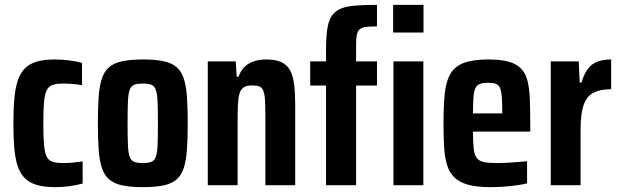

<svg xmlns="http://www.w3.org/2000/svg" viewBox="-20 -763 2553 791"><path d="M206.3 8Q160.8 8 130 -1.5Q99.1 -11 80.2 -31Q61.4 -51 51.7 -82Q42.1 -113 38.6 -156Q35.2 -199 35.2 -255Q35.2 -314.9 39.3 -359.1Q43.5 -403.3 54.1 -433.8Q64.8 -464.3 84.2 -482.9Q103.5 -501.4 133.1 -509.7Q162.7 -518 205.1 -518Q234.9 -518 265.2 -514.2Q295.4 -510.4 317.9 -504V-411.9Q298.5 -415.6 278.4 -417.1Q258.4 -418.7 239.3 -418.7Q213.1 -418.7 196.8 -413.2Q180.6 -407.6 172.4 -391.1Q164.2 -374.7 161.3 -342.2Q158.5 -309.8 158.5 -255Q158.5 -199.6 161.3 -166.9Q164.2 -134.2 172.4 -117.7Q180.7 -101.3 197.2 -96.3Q213.6 -91.3 239.8 -91.3Q259.6 -91.3 279.7 -93.1Q299.7 -95 320.5 -98.1V-6.9Q292.9 0.6 264.3 4.3Q235.7 8 206.3 8Z M570.4 8Q518.3 8 484 0.8Q449.7 -6.4 429.6 -23.9Q409.5 -41.4 399.6 -71.7Q389.6 -101.9 386.4 -146.9Q383.2 -191.9 383.2 -255Q383.2 -318.6 386.4 -363.8Q389.6 -409 399.6 -439Q409.5 -469 429.6 -486.3Q449.7 -503.6 484 -510.8Q518.3 -518 570.4 -518Q620 -518 653.8 -510.8Q687.5 -503.6 707.6 -486.3Q727.7 -469 737.3 -439Q747 -409 750.2 -363.8Q753.4 -318.6 753.4 -255Q753.4 -191.9 750.2 -146.9Q747 -101.9 737.3 -71.7Q727.7 -41.4 707.6 -23.9Q687.5 -6.4 653.8 0.8Q620 8 570.4 8ZM568.3 -91.3Q591.2 -91.3 603.7 -96.3Q616.2 -101.3 622 -117.4Q627.9 -133.6 629.2 -166.6Q630.6 -199.5 630.6 -255Q630.6 -310.5 629.2 -343.4Q627.9 -376.4 622 -392.6Q616.2 -408.7 603.7 -413.7Q591.2 -418.7 568.3 -418.7Q545.4 -418.7 532.7 -413.7Q520 -408.7 514.1 -392.6Q508.3 -376.4 507 -343.4Q505.6 -310.5 505.6 -255Q505.6 -199.5 507 -166.6Q508.3 -133.6 514.1 -117.4Q520 -101.3 532.7 -96.3Q545.4 -91.3 568.3 -91.3Z M836 0V-510H951.2L955.2 -446.8H962.5Q971.5 -471 986.5 -486.5Q1001.6 -501.9 1024.3 -509.9Q1047 -518 1077 -518Q1114.9 -518 1138.7 -507.2Q1162.5 -496.3 1174.8 -473.6Q1187.2 -450.9 1191.7 -415.6Q1196.2 -380.2 1196.2 -330.6V0H1073.3V-283.3Q1073.3 -326.2 1071.7 -351.6Q1070 -376.9 1064.7 -389.6Q1059.4 -402.4 1048.4 -406.7Q1037.5 -411.1 1018.4 -411.1Q996.7 -411.1 984.5 -403.4Q972.2 -395.6 966.9 -378.4Q961.6 -361.3 960.2 -333Q958.9 -304.7 958.9 -262.5V0Z M1323.2 0V-410.7H1258V-510H1323.2V-554.1Q1323.2 -605.6 1327.8 -639.9Q1332.5 -674.2 1344.9 -694.7Q1357.3 -715.2 1380.6 -726Q1404 -736.7 1441.5 -739.8Q1479 -743 1533.1 -743V-654.2Q1505.7 -654.2 1488.8 -652.2Q1472 -650.2 1462.9 -643.1Q1453.7 -636 1450.4 -620.5Q1447 -605 1447 -578V-510H1533.1V-410.7H1447V0ZM1600.8 0V-510H1724.1V0ZM1599.7 -628.9V-743H1724.7V-628.9Z M2000.2 8Q1944.3 8 1908.6 -1.9Q1872.9 -11.9 1852.1 -32Q1831.2 -52.2 1821.7 -83.4Q1812.2 -114.6 1809.7 -157.2Q1807.2 -199.7 1807.2 -254Q1807.2 -325.8 1812.2 -376.4Q1817.2 -427 1835.1 -458.1Q1853.1 -489.3 1890.3 -503.6Q1927.5 -518 1992 -518Q2043.6 -518 2076.3 -508.7Q2108.9 -499.4 2127.3 -479.9Q2145.7 -460.4 2153.4 -429.4Q2161.1 -398.4 2162.8 -354.9Q2164.5 -311.4 2164.5 -254.6V-220.9H1928.6Q1928.6 -176.9 1931.5 -151Q1934.4 -125.1 1944.2 -112.1Q1954 -99.1 1973.9 -95.2Q1993.8 -91.3 2027.7 -91.3Q2044.5 -91.3 2063.2 -92.1Q2081.8 -92.9 2104.2 -94.7Q2126.7 -96.6 2151.4 -98.7V-7.4Q2134.5 -3.4 2109.5 0.3Q2084.4 4 2056.1 6Q2027.9 8 2000.2 8ZM2049.2 -279.6V-295.9Q2049.2 -339 2047.3 -364.1Q2045.3 -389.2 2039.4 -401.7Q2033.5 -414.2 2022 -418.1Q2010.4 -422 1990.9 -422Q1970.2 -422 1957.5 -417.4Q1944.8 -412.7 1938.6 -399.8Q1932.4 -386.8 1930.5 -361.7Q1928.6 -336.5 1928.6 -295.9H2064.1Z M2249 0V-510H2364.2L2368.2 -422.8H2375.5Q2386.3 -459 2402.2 -479.7Q2418 -500.4 2441.8 -509.2Q2465.6 -518 2497.8 -518V-395.5Q2454.2 -395.5 2426.1 -381.5Q2398 -367.6 2385 -331.9Q2371.9 -296.3 2371.9 -229.6V0Z"/></svg>

Font: Saira Thin Condensed
Style: Regular
Weight: 100
Width: 3
Version: Version 1.101